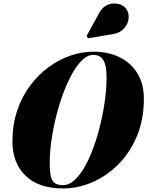

<svg xmlns="http://www.w3.org/2000/svg" viewBox="-20 -1051 830 1081"><path d="M335 10Q198 10 124 -61.5Q50 -133 50 -255Q50 -349 76.5 -427.8Q103 -506.5 148.8 -568Q194.5 -629.5 253 -672.5Q311.5 -715.5 376.2 -737.8Q441 -760 505 -760Q591.5 -760 655.5 -727.8Q719.5 -695.5 754.8 -636Q790 -576.5 790 -495Q790 -377.5 750.8 -284.2Q711.5 -191 645.8 -125.2Q580 -59.5 499.2 -24.8Q418.5 10 335 10ZM335 -8.5Q368.5 -8.5 399.5 -36.8Q430.5 -65 458 -113.8Q485.5 -162.5 507.8 -224.8Q530 -287 546.2 -355Q562.5 -423 571.2 -490Q580 -557 580 -615Q580 -647.5 575.8 -671.5Q571.5 -695.5 562.5 -711Q553.5 -726.5 539.2 -734.2Q525 -742 505 -742Q474 -742 444 -713.8Q414 -685.5 386.5 -636.5Q359 -587.5 336 -525.5Q313 -463.5 296 -395.2Q279 -327 269.5 -260Q260 -193 260 -135Q260 -81.5 267.5 -54.2Q275 -27 291.8 -17.8Q308.5 -8.5 335 -8.5ZM476 -835.5 467.5 -848.5 538.5 -978Q553.5 -1005.5 575 -1018Q596.5 -1030.5 619.5 -1031.2Q642.5 -1032 661.8 -1023.5Q681 -1015 691 -1000.5Q707.5 -976.5 704 -946Q700.5 -915.5 678.2 -890.8Q656 -866 616 -859Z"/></svg>

Font: Bodoni Moda Black
Style: Italic
Weight: 900
Italic angle: -13°
Version: Version 2.005